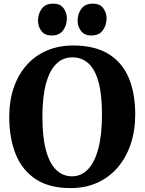

<svg xmlns="http://www.w3.org/2000/svg" viewBox="-20 -996 774 1028"><path d="M362 11Q246 12 172.5 -36Q99 -84 64.2 -170.2Q29.5 -256.5 29.5 -370Q29.5 -457.5 54 -528Q78.5 -598.5 123.8 -648.8Q169 -699 232.2 -725.8Q295.5 -752.5 373 -752.5Q489 -752 562 -706.5Q635 -661 669.5 -578.5Q704 -496 704 -383.5Q704 -296 679.5 -223.8Q655 -151.5 610 -99.2Q565 -47 502 -18.2Q439 10.5 362 11ZM365.5 -52Q415 -52 451 -89.5Q487 -127 506.5 -200.8Q526 -274.5 526 -382.5Q526 -490.5 507.2 -558Q488.5 -625.5 453 -657.2Q417.5 -689 367.5 -689Q317.5 -689 281.8 -654.5Q246 -620 226.5 -549Q207 -478 207 -370Q207 -262.5 226 -192Q245 -121.5 280.5 -86.8Q316 -52 365.5 -52ZM256 -806Q220 -806 201.8 -830Q183.5 -854 183.5 -884.5Q183.5 -922 203.5 -949.2Q223.5 -976.5 264.5 -976.5H265.5Q302 -976.5 320 -952.5Q338 -928.5 338 -898Q338 -860.5 317.8 -833.2Q297.5 -806 257 -806ZM468 -806Q432.5 -806 414 -830Q395.5 -854 395.5 -884.5Q395.5 -922 415.8 -949.2Q436 -976.5 477 -976.5H478Q514.5 -976.5 532.5 -952.5Q550.5 -928.5 550.5 -898Q550.5 -860.5 530.2 -833.2Q510 -806 469 -806Z"/></svg>

Font: Merriweather 20pt ExtraBold
Style: Regular
Weight: 800
Version: Version 2.100